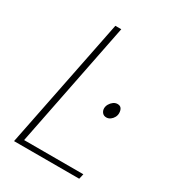

<svg xmlns="http://www.w3.org/2000/svg" viewBox="-163 -751 759 842"><g transform="rotate(30 216.0 -330.0)"><path d="M40 0 172 -660H202L76 -26H376L370 0ZM338 -292Q325 -292 317.5 -301Q310 -310 310 -322Q310 -333 316 -343.5Q322 -354 331.5 -361Q341 -368 352 -368Q366 -368 372 -359Q378 -350 378 -336Q378 -325 372.5 -315Q367 -305 358 -298.5Q349 -292 338 -292Z"/></g></svg>

Font: Source Sans 3 VF
Style: Italic
Weight: 200
Italic angle: -11°
Designer: Paul D. Hunt
Foundry: Adobe Systems Incorporated
Version: Version 3.042;hotconv 1.0.118;makeotfexe 2.5.65603